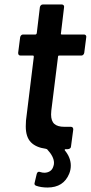

<svg xmlns="http://www.w3.org/2000/svg" viewBox="-20 -665 405 857"><path d="M270 7Q296 39 296 74Q296 93 289 110Q264 172 192 172Q163 172 141 164Q136 162 134.5 158.5Q133 155 135 149L144 111Q148 98 160 103Q169 106 178 106Q192 106 203 99Q214 92 218 78Q221 71 221 62Q221 34 190 1Q186 -1 184 -1Q140 -7 117.5 -30.5Q95 -54 95 -101Q95 -118 96 -127L131 -412Q131 -417 127 -417H72Q61 -417 61 -429L70 -499Q71 -504 74.5 -507.5Q78 -511 83 -511H138Q142 -511 144 -516L158 -633Q159 -638 162.5 -641.5Q166 -645 171 -645H256Q261 -645 264 -641.5Q267 -638 266 -633L252 -516Q250 -511 256 -511H355Q360 -511 363 -507.5Q366 -504 365 -499L356 -429Q355 -424 351.5 -420.5Q348 -417 343 -417H244Q239 -417 239 -412L209 -171Q208 -165 208 -154Q208 -125 222.5 -112Q237 -99 267 -99H296Q307 -99 307 -87L297 -12Q297 -7 294 -4Q291 -1 287 0Q283 0 281 1H272Q270 1 269 3Q268 5 270 7Z"/></svg>

Font: Barlow SemiBold
Style: Italic
Weight: 600
Italic angle: -7°
Designer: Jeremy Tribby
Foundry: Tribby Type
Version: Version 1.408